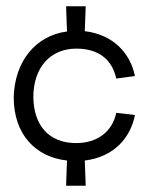

<svg xmlns="http://www.w3.org/2000/svg" viewBox="-20 -507 490 616"><path d="M255 89 252 8C343 -3 398 -62 413 -138L353 -145C340 -84 292 -48 224 -48C136 -48 87 -106 87 -198C88 -289 140 -351 225 -351C296 -351 340 -316 353 -255L413 -263C398 -336 344 -396 252 -407L255 -487H192L195 -406C95 -393 27 -311 24 -195C24 -76 94 -3 195 8L192 89Z"/></svg>

Font: OSH Darker Grotesque Medium
Style: Regular
Weight: 500
Designer: Gabriel Lam
Foundry: TypeRant
Version: Version 1.000;Glyphs 3.1.1 (3148)